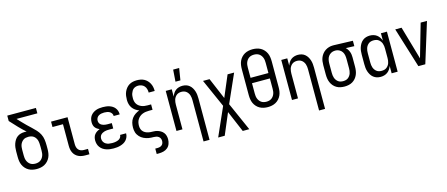

<svg xmlns="http://www.w3.org/2000/svg" viewBox="-56 -1474 5612 2408"><g transform="rotate(-15 2750.0 -269.5)"><path d="M250 8Q223 8 196.5 2.5Q170 -3 146.5 -16Q123 -29 104.5 -49.5Q86 -70 75 -94.5Q64 -119 60 -146Q56 -173 56 -200V-273Q56 -297 59 -322Q62 -347 70 -370.5Q78 -394 91.5 -415.5Q105 -437 125 -452Q145 -467 169.5 -473.5Q194 -480 219 -480Q226 -480 233 -480Q240 -480 247 -479Q224 -499 201.5 -520.5Q179 -542 158 -564L64 -665V-735H436V-665H165L215 -612Q240 -585 267 -559Q294 -533 321.5 -507.5Q349 -482 374.5 -454.5Q400 -427 417 -393.5Q434 -360 439 -322.5Q444 -285 444 -248V-200Q444 -173 440 -146Q436 -119 425 -94.5Q414 -70 395.5 -49.5Q377 -29 353.5 -16Q330 -3 303.5 2.5Q277 8 250 8ZM250 -62Q267 -62 284 -66Q301 -70 315 -79.5Q329 -89 339.5 -103Q350 -117 356 -133Q362 -149 364 -166Q366 -183 366 -200V-248Q366 -270 364.5 -292.5Q363 -315 357 -336Q351 -353 341 -367.5Q331 -382 316.5 -392Q302 -402 284.5 -406Q267 -410 250 -410Q233 -410 216 -406.5Q199 -403 185 -393Q171 -383 160.5 -369.5Q150 -356 144 -340Q138 -324 136 -307Q134 -290 134 -273V-200Q134 -183 136 -166Q138 -149 144 -133Q150 -117 160.5 -103Q171 -89 185 -79.5Q199 -70 216 -66Q233 -62 250 -62Z M934 0H880Q857 0 834.5 -4Q812 -8 791.5 -18Q771 -28 755 -44Q739 -60 729 -80.5Q719 -101 715 -123.5Q711 -146 711 -169V-450H575V-520H789V-169Q789 -150 794 -131Q799 -112 811.5 -97.5Q824 -83 842.5 -76.5Q861 -70 880 -70H934Z M1247 8Q1223 8 1199.5 5Q1176 2 1153 -5.5Q1130 -13 1110 -26.5Q1090 -40 1075.5 -59.5Q1061 -79 1054.5 -102Q1048 -125 1048 -149Q1048 -170 1053.5 -190Q1059 -210 1072 -226Q1085 -242 1102.5 -253Q1120 -264 1139 -271Q1123 -278 1108 -288.5Q1093 -299 1082.5 -313.5Q1072 -328 1068 -345.5Q1064 -363 1064 -381Q1064 -403 1070 -425Q1076 -447 1089 -464.5Q1102 -482 1120.5 -495Q1139 -508 1160 -515.5Q1181 -523 1203 -525.5Q1225 -528 1247 -528Q1268 -528 1289.5 -525.5Q1311 -523 1331.5 -516.5Q1352 -510 1370.5 -498.5Q1389 -487 1402.5 -470Q1416 -453 1423 -432.5Q1430 -412 1430 -390V-385H1352V-388Q1352 -405 1341.5 -420.5Q1331 -436 1315.5 -444Q1300 -452 1282.5 -455Q1265 -458 1247 -458Q1229 -458 1210.5 -454.5Q1192 -451 1176 -441.5Q1160 -432 1151 -415.5Q1142 -399 1142 -380Q1142 -368 1146 -356Q1150 -344 1158.5 -335Q1167 -326 1178 -320Q1189 -314 1201 -311Q1213 -308 1225.5 -306.5Q1238 -305 1250 -305H1306V-235H1250Q1236 -235 1222 -234Q1208 -233 1194 -229Q1180 -225 1167.5 -218.5Q1155 -212 1145 -202Q1135 -192 1130.5 -178.5Q1126 -165 1126 -150Q1126 -129 1136.5 -110Q1147 -91 1165.5 -80Q1184 -69 1205 -65.5Q1226 -62 1247 -62Q1260 -62 1273 -63Q1286 -64 1299 -67Q1312 -70 1324 -75Q1336 -80 1346 -88.5Q1356 -97 1362 -109Q1368 -121 1368 -134V-135H1446V-132Q1446 -109 1437.5 -87.5Q1429 -66 1414 -49Q1399 -32 1379 -21Q1359 -10 1337 -3.5Q1315 3 1292.5 5.5Q1270 8 1247 8Z M1750 215V145H1779Q1795 145 1810 141Q1825 137 1836.5 127Q1848 117 1853 102.5Q1858 88 1858 73Q1858 56 1851 41Q1844 26 1830.5 16.5Q1817 7 1801 3.5Q1785 0 1768.5 0Q1752 0 1736 -1Q1720 -2 1704 -4.5Q1688 -7 1672.5 -12Q1657 -17 1642 -24Q1627 -31 1614 -40.5Q1601 -50 1590 -62Q1579 -74 1570.5 -88Q1562 -102 1557 -117.5Q1552 -133 1550 -149.5Q1548 -166 1548 -182Q1548 -213 1555.5 -243.5Q1563 -274 1581 -299Q1599 -324 1625 -341.5Q1651 -359 1680 -370Q1654 -379 1631.5 -395Q1609 -411 1593.5 -433Q1578 -455 1571 -481.5Q1564 -508 1564 -535Q1564 -561 1567.5 -587.5Q1571 -614 1581 -638Q1591 -662 1607.5 -683Q1624 -704 1646.5 -718Q1669 -732 1695 -737.5Q1721 -743 1747 -743Q1771 -743 1795.5 -738.5Q1820 -734 1841.5 -722.5Q1863 -711 1880 -693.5Q1897 -676 1908.5 -654Q1920 -632 1925 -608Q1930 -584 1930 -560V-555H1852V-558Q1852 -580 1846 -601.5Q1840 -623 1825.5 -640Q1811 -657 1790 -665Q1769 -673 1747 -673Q1731 -673 1715 -668.5Q1699 -664 1686 -654Q1673 -644 1664.5 -629.5Q1656 -615 1650.5 -599.5Q1645 -584 1643.5 -568Q1642 -552 1642 -535Q1642 -516 1646.5 -497Q1651 -478 1661.5 -462Q1672 -446 1687.5 -434.5Q1703 -423 1721 -416Q1739 -409 1758 -406.5Q1777 -404 1797 -404H1843V-334H1797Q1775 -334 1753.5 -331Q1732 -328 1712 -320Q1692 -312 1675 -298Q1658 -284 1646.5 -265.5Q1635 -247 1630.5 -226Q1626 -205 1626 -183Q1626 -160 1634 -138.5Q1642 -117 1659.5 -102Q1677 -87 1699 -79.5Q1721 -72 1744 -70.5Q1767 -69 1789.5 -68.5Q1812 -68 1834 -61.5Q1856 -55 1876 -43Q1896 -31 1910 -13Q1924 5 1930 27.5Q1936 50 1936 72Q1936 103 1925.5 132Q1915 161 1892 180.5Q1869 200 1839 207.5Q1809 215 1779 215Z M2358 215V-320Q2358 -337 2356 -353.5Q2354 -370 2349 -385.5Q2344 -401 2334.5 -415Q2325 -429 2312 -439Q2299 -449 2283 -453.5Q2267 -458 2250 -458Q2233 -458 2217 -453.5Q2201 -449 2188 -439Q2175 -429 2165.5 -415Q2156 -401 2151 -385.5Q2146 -370 2144 -353.5Q2142 -337 2142 -320V0H2064V-520H2142V-425Q2150 -447 2162.5 -467Q2175 -487 2193.5 -501Q2212 -515 2235 -521.5Q2258 -528 2281 -528Q2306 -528 2329.5 -521Q2353 -514 2372 -498Q2391 -482 2403.5 -461Q2416 -440 2423.5 -416.5Q2431 -393 2433.5 -368.5Q2436 -344 2436 -320V215ZM2212 -600 2223 -754H2301L2276 -600Z M2633 215H2548L2711 -153L2548 -520H2633L2750 -244L2867 -520H2952L2789 -153L2952 215H2867L2750 -61Z M3250 8Q3223 8 3196.5 2.5Q3170 -3 3146.5 -16Q3123 -29 3104.5 -49.5Q3086 -70 3075 -94.5Q3064 -119 3060 -146Q3056 -173 3056 -200V-535Q3056 -562 3060 -589Q3064 -616 3075 -640.5Q3086 -665 3104.5 -685.5Q3123 -706 3146.5 -719Q3170 -732 3196.5 -737.5Q3223 -743 3250 -743Q3277 -743 3303.5 -737.5Q3330 -732 3353.5 -719Q3377 -706 3395.5 -685.5Q3414 -665 3425 -640.5Q3436 -616 3440 -589Q3444 -562 3444 -535V-200Q3444 -173 3440 -146Q3436 -119 3425 -94.5Q3414 -70 3395.5 -49.5Q3377 -29 3353.5 -16Q3330 -3 3303.5 2.5Q3277 8 3250 8ZM3134 -403H3366V-535Q3366 -552 3364 -569Q3362 -586 3356 -602Q3350 -618 3339.5 -632Q3329 -646 3315 -655.5Q3301 -665 3284 -669Q3267 -673 3250 -673Q3233 -673 3216 -669Q3199 -665 3185 -655.5Q3171 -646 3160.5 -632Q3150 -618 3144 -602Q3138 -586 3136 -569Q3134 -552 3134 -535ZM3250 -62Q3267 -62 3284 -66Q3301 -70 3315 -79.5Q3329 -89 3339.5 -103Q3350 -117 3356 -133Q3362 -149 3364 -166Q3366 -183 3366 -200V-333H3134V-200Q3134 -183 3136 -166Q3138 -149 3144 -133Q3150 -117 3160.5 -103Q3171 -89 3185 -79.5Q3199 -70 3216 -66Q3233 -62 3250 -62Z M3858 215V-320Q3858 -337 3856 -353.5Q3854 -370 3849 -385.5Q3844 -401 3834.5 -415Q3825 -429 3812 -439Q3799 -449 3783 -453.5Q3767 -458 3750 -458Q3733 -458 3717 -453.5Q3701 -449 3688 -439Q3675 -429 3665.5 -415Q3656 -401 3651 -385.5Q3646 -370 3644 -353.5Q3642 -337 3642 -320V0H3564V-520H3642V-425Q3650 -447 3662.5 -467Q3675 -487 3693.5 -501Q3712 -515 3735 -521.5Q3758 -528 3781 -528Q3806 -528 3829.5 -521Q3853 -514 3872 -498Q3891 -482 3903.5 -461Q3916 -440 3923.5 -416.5Q3931 -393 3933.5 -368.5Q3936 -344 3936 -320V215Z M4246 8Q4219 8 4192.5 2.5Q4166 -3 4143 -16.5Q4120 -30 4102.5 -50.5Q4085 -71 4074.5 -95.5Q4064 -120 4060 -146.5Q4056 -173 4056 -200V-320Q4056 -346 4059.5 -371.5Q4063 -397 4073 -420.5Q4083 -444 4099.5 -464.5Q4116 -485 4137.5 -499Q4159 -513 4184 -520.5Q4209 -528 4235 -528H4250L4494 -520V-450L4384 -454Q4398 -441 4408 -425.5Q4418 -410 4424.5 -392.5Q4431 -375 4433.5 -356.5Q4436 -338 4436 -320V-200Q4436 -173 4432 -146.5Q4428 -120 4417.5 -95.5Q4407 -71 4389.5 -50.5Q4372 -30 4349 -16.5Q4326 -3 4299.5 2.5Q4273 8 4246 8ZM4246 -62Q4263 -62 4279.5 -66Q4296 -70 4309.5 -80Q4323 -90 4333 -104Q4343 -118 4348.5 -134Q4354 -150 4356 -166.5Q4358 -183 4358 -200V-320Q4358 -344 4354 -367.5Q4350 -391 4337.5 -411Q4325 -431 4304 -443.5Q4283 -456 4259 -458H4242Q4217 -458 4194.5 -446Q4172 -434 4158 -414Q4144 -394 4139 -369.5Q4134 -345 4134 -320V-200Q4134 -183 4136 -166.5Q4138 -150 4143.5 -134Q4149 -118 4159 -104Q4169 -90 4182.5 -80Q4196 -70 4212.5 -66Q4229 -62 4246 -62Z M4715 8Q4690 8 4666 1Q4642 -6 4622.5 -21.5Q4603 -37 4590 -58Q4577 -79 4569 -102.5Q4561 -126 4558.5 -150.5Q4556 -175 4556 -200V-320Q4556 -345 4558.5 -369.5Q4561 -394 4569 -417.5Q4577 -441 4590 -462Q4603 -483 4622.5 -498.5Q4642 -514 4666 -521Q4690 -528 4715 -528Q4739 -528 4762 -521.5Q4785 -515 4804 -501Q4823 -487 4836.5 -467Q4850 -447 4858 -424V-520H4936V0H4858V-96Q4850 -73 4836.5 -53Q4823 -33 4804 -19Q4785 -5 4762 1.5Q4739 8 4715 8ZM4746 -62Q4763 -62 4779.5 -66Q4796 -70 4809.5 -80Q4823 -90 4833 -104Q4843 -118 4848.5 -134Q4854 -150 4856 -166.5Q4858 -183 4858 -200V-320Q4858 -337 4856 -353.5Q4854 -370 4848.5 -386Q4843 -402 4833 -416Q4823 -430 4809.5 -440Q4796 -450 4779.5 -454Q4763 -458 4746 -458Q4729 -458 4712.5 -454Q4696 -450 4682.5 -440Q4669 -430 4659 -416Q4649 -402 4643.5 -386Q4638 -370 4636 -353.5Q4634 -337 4634 -320V-200Q4634 -183 4636 -166.5Q4638 -150 4643.5 -134Q4649 -118 4659 -104Q4669 -90 4682.5 -80Q4696 -70 4712.5 -66Q4729 -62 4746 -62Z M5205 0 5044 -520H5126L5226 -173Q5232 -152 5238 -131Q5244 -110 5250 -89Q5256 -110 5262 -131Q5268 -152 5274 -173L5374 -520H5456L5295 0Z"/></g></svg>

Font: HulyMono
Style: Regular
Weight: 400
Monospace: yes
Designer: Belleve Invis
Foundry: Belleve Invis
Version: Version 33.2.5; ttfautohint (v1.8.4)